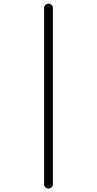

<svg xmlns="http://www.w3.org/2000/svg" viewBox="-20 -830 540 1069"><path d="M225.6 196.3V-786.1Q225.6 -795.9 232.9 -802.7Q240.2 -809.6 250 -809.6Q259.8 -809.6 267.1 -802.7Q274.4 -795.9 274.4 -786.1V196.3Q274.4 206.1 267.1 212.9Q259.8 219.7 250 219.7Q240.2 219.7 232.9 212.9Q225.6 206.1 225.6 196.3Z"/></svg>

Font: Rounded Mgen+ 1mn light
Style: Regular
Weight: 200
Designer: [Source Han Sans]
Ryoko NISHIZUKA  (kana & ideographs); Paul D. Hunt (Latin, Greek & Cyrillic); Wenlong ZHANG  (bopomofo
Version: Version 1.059.20150602